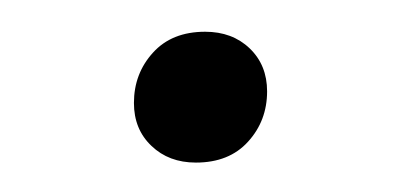

<svg xmlns="http://www.w3.org/2000/svg" viewBox="-20 -324 256 124"><path d="M112.5 -303.5Q130 -303.5 141.2 -292.8Q152.5 -282 152.5 -265Q152.5 -246 140.2 -232.5Q128 -219 106.5 -219Q89 -219 77.8 -229.8Q66.5 -240.5 66.5 -257.5Q66.5 -276.5 78.8 -290Q91 -303.5 112.5 -303.5Z"/></svg>

Font: Newsreader Display ExtraLight
Style: Italic
Weight: 275
Italic angle: -17°
Designer: Hugues Gentile
Foundry: Production Type
Version: Version 1.001